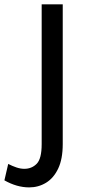

<svg xmlns="http://www.w3.org/2000/svg" viewBox="-94 -709 395 863"><path d="M37.1 133.3Q-18.1 133.3 -74.2 101.6L-57.1 27.8Q-38.1 37.6 -19.8 43.7Q-1.5 49.8 15.1 49.8Q48.8 49.8 71 27.1Q93.3 4.4 93.3 -61V-689.5H188V-61.5Q188 5.9 167.5 48.8Q147 91.8 112.8 112.5Q78.6 133.3 37.1 133.3Z"/></svg>

Font: Shanti
Style: Regular
Weight: 400
Designer: Vernon Adams
Foundry: Vernon Adams
Version: Version 1.100; ttfautohint (v1.8.4)